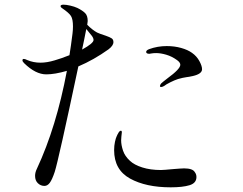

<svg xmlns="http://www.w3.org/2000/svg" viewBox="-20 -791 1040 821"><path d="M465 -611Q465 -596 444 -580Q381 -535 315 -507Q230 -106 214 -56Q203 -23 193 -9.5Q183 4 170 4Q154 4 142 -7.5Q130 -19 130 -39Q130 -54 138 -70Q221 -248 266 -488Q214 -473 178 -473Q132 -473 83 -521Q76 -528 76 -533Q76 -539 82 -539Q87 -539 97 -534Q123 -523 153 -523Q181 -523 214 -533Q242 -541 277 -555Q283 -591 290 -647Q292 -663 292 -678Q292 -709 283.5 -722.5Q275 -736 247 -755Q239 -760 239 -765Q239 -771 252 -771Q263 -771 280.5 -767Q298 -763 311 -757Q333 -746 344 -735Q355 -724 355 -701Q355 -697 353 -685Q375 -663 395 -652Q405 -647 433 -638Q450 -632 457.5 -627Q465 -622 465 -611ZM380 -620Q380 -628 372.5 -638Q365 -648 349 -667L339 -617L331 -579Q380 -606 380 -620ZM844 -495Q844 -475 805 -466Q787 -462 777 -461Q762 -459 741 -453Q726 -448 708 -439Q690 -430 681 -423Q674 -419 669 -419Q664 -419 664 -423Q664 -428 669 -434Q674 -439 696 -456Q751 -496 751 -514Q751 -524 737 -534Q715 -550 691 -557Q667 -564 648 -564Q636 -564 628 -562.5Q620 -561 619 -561Q605 -561 605 -569Q605 -576 618 -581Q654 -594 693 -594Q726 -594 754.5 -586Q783 -578 801 -565Q821 -551 832.5 -530Q844 -509 844 -495ZM813 -55Q820 -46 820 -34Q820 -8 790.5 1Q761 10 710 10Q604 10 536 -27.5Q468 -65 468 -149Q468 -168 471.5 -184Q475 -200 478 -206Q482 -216 487 -224Q492 -232 497 -232Q501 -232 501 -225L499 -207Q498 -200 498 -191Q498 -171 506 -147Q514 -123 536 -103Q554 -86 588.5 -75Q623 -64 668 -64Q679 -64 721 -68Q735 -69 747 -70Q759 -71 767 -71Q804 -71 813 -55Z"/></svg>

Font: Shippori Mincho
Style: Regular
Weight: 400
Designer: FONTDASU
Foundry: FONTDASU / Google Inc. / but / Adobe
Version: Version 3.110; ttfautohint (v1.8.3)